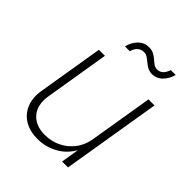

<svg xmlns="http://www.w3.org/2000/svg" viewBox="-206 -857 989 989"><g transform="rotate(45 289.0 -362.5)"><path d="M231.4 7.8Q176.3 7.8 137 -15.6Q97.7 -39.1 79.8 -82.5Q62 -126 72.3 -186L130.9 -541H174.8L116.7 -188.5Q105 -117.7 140.1 -75.7Q175.3 -33.7 243.7 -33.7Q290.5 -33.7 331.1 -53.2Q371.6 -72.8 399.2 -108.6Q426.8 -144.5 434.6 -192.4L492.2 -541H536.1L446.8 0H403.8L423.8 -121.6H432.1Q400.9 -55.2 347.2 -23.7Q293.5 7.8 231.4 7.8ZM414.1 -645.5Q394.5 -645.5 379.9 -653.3Q365.2 -661.1 353.3 -671.4Q341.3 -681.6 329.6 -689.5Q317.9 -697.3 303.2 -697.3Q282.7 -697.3 268.3 -683.6Q253.9 -669.9 249 -648.4H213.4Q222.2 -685.5 246.3 -709.5Q270.5 -733.4 304.2 -733.4Q325.7 -733.4 340.3 -725.3Q355 -717.3 366.5 -707Q377.9 -696.8 388.9 -689Q399.9 -681.2 414.1 -681.2Q432.6 -681.2 445.3 -692.4Q458 -703.6 467.3 -729H502.4Q491.2 -690.4 467.8 -668Q444.3 -645.5 414.1 -645.5Z"/></g></svg>

Font: Inter 17pt ExtraLight
Style: Italic
Weight: 250
Italic angle: -9.3988°
Version: Version 4.001;git-66647c0bb